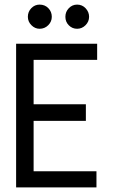

<svg xmlns="http://www.w3.org/2000/svg" viewBox="-20 -814 490 834"><path d="M50 0V-624H402V-554H126V-361H353V-289H126V-70H399V0ZM152 -689Q132 -689 116.5 -704.5Q101 -720 101 -741Q101 -763 116 -778.5Q131 -794 152 -794Q175 -794 190 -778.5Q205 -763 205 -741Q205 -720 189.5 -704.5Q174 -689 152 -689ZM315 -689Q294 -689 279 -704Q264 -719 264 -741Q264 -763 279 -778.5Q294 -794 315 -794Q337 -794 352 -778Q367 -762 367 -741Q367 -720 351.5 -704.5Q336 -689 315 -689Z"/></svg>

Font: Inconsolata SemiCondensed Medium
Style: Regular
Weight: 500
Width: 4
Monospace: yes
Designer: Raph Levien, Cyreal, Brenton Simpson
Foundry: Raph Levien, Cyreal, Google
Version: Version 3.001; ttfautohint (v1.8.2.53-6de2)